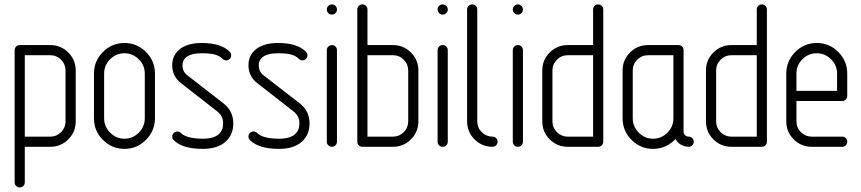

<svg xmlns="http://www.w3.org/2000/svg" viewBox="-20 -656 3847 858"><path d="M45.4 159.2V-431.6Q45.4 -441.4 52 -448Q58.6 -454.6 68.4 -454.6H204.6Q252 -454.6 285.2 -421.4Q318.4 -388.2 318.4 -340.8V-113.8Q318.4 -66.4 285.2 -33.2Q252 0 204.6 0H90.8V159.2Q90.8 168.9 84.2 175.3Q77.6 181.6 68.1 181.6Q58.6 181.6 52 175Q45.4 168.5 45.4 159.2ZM90.8 -45.4H204.6Q232.9 -45.4 252.9 -65.4Q272.9 -85.4 272.9 -113.8V-340.8Q272.9 -369.1 252.9 -389.2Q232.9 -409.2 204.6 -409.2H90.8Z M399.9 -127.4V-327.1Q399.9 -383.3 439.9 -423.6Q480 -463.9 536.1 -463.9Q592.3 -463.9 632.3 -423.8Q672.4 -383.8 672.4 -327.1V-127.4Q672.4 -71.3 632.3 -31Q592.3 9.3 536.1 9.3Q480 9.3 439.9 -30.8Q399.9 -70.8 399.9 -127.4ZM445.3 -127.4Q445.3 -90.3 472.2 -63.2Q499 -36.1 536.1 -36.1Q573.2 -36.1 600.1 -63Q627 -89.8 627 -127.4V-327.1Q627 -364.3 600.1 -391.1Q573.2 -418 536.1 -418Q499 -418 472.2 -391.4Q445.3 -364.7 445.3 -327.1Z M749.5 -45.4Q749.5 -55.2 756.1 -61.8Q762.7 -68.4 772.5 -68.4Q781.7 -68.4 788.6 -61.5Q813.5 -36.6 886.2 -36.1Q935.5 -36.1 958.5 -57.1Q977.1 -74.2 977.1 -104.5Q977.1 -137.7 950.7 -158.2L788.6 -284.7Q750 -314.5 749.5 -363.8Q749.5 -409.7 783.7 -436.5Q818.8 -463.9 881.3 -463.9Q968.3 -463.9 1006.3 -424.8Q1013.2 -418 1013.2 -409.2Q1013.2 -399.4 1006.6 -392.8Q1000 -386.2 990.7 -386.2Q981.4 -386.2 974.6 -393.1Q961.4 -406.2 940.7 -412.1Q919.9 -418 881.3 -418Q834.5 -418 812 -400.4Q795.4 -387.2 795.4 -363.8Q795.4 -336.9 815.9 -320.3L979 -193.8Q1022.5 -159.7 1022.5 -104.5Q1022.5 -54.2 988.8 -23.4Q952.6 9.3 886.2 9.3Q794.9 9.3 756.3 -29.8Q749.5 -36.6 749.5 -45.4Z M1090.3 -45.4Q1090.3 -55.2 1096.9 -61.8Q1103.5 -68.4 1113.3 -68.4Q1122.6 -68.4 1129.4 -61.5Q1154.3 -36.6 1227.1 -36.1Q1276.4 -36.1 1299.3 -57.1Q1317.9 -74.2 1317.9 -104.5Q1317.9 -137.7 1291.5 -158.2L1129.4 -284.7Q1090.8 -314.5 1090.3 -363.8Q1090.3 -409.7 1124.5 -436.5Q1159.7 -463.9 1222.2 -463.9Q1309.1 -463.9 1347.2 -424.8Q1354 -418 1354 -409.2Q1354 -399.4 1347.4 -392.8Q1340.8 -386.2 1331.5 -386.2Q1322.3 -386.2 1315.4 -393.1Q1302.2 -406.2 1281.5 -412.1Q1260.7 -418 1222.2 -418Q1175.3 -418 1152.8 -400.4Q1136.2 -387.2 1136.2 -363.8Q1136.2 -336.9 1156.7 -320.3L1319.8 -193.8Q1363.3 -159.7 1363.3 -104.5Q1363.3 -54.2 1329.6 -23.4Q1293.5 9.3 1227.1 9.3Q1135.7 9.3 1097.2 -29.8Q1090.3 -36.6 1090.3 -45.4Z M1440.4 -22.9V-431.6Q1440.4 -441.4 1447 -448Q1453.6 -454.6 1463.1 -454.6Q1472.7 -454.6 1479.2 -448Q1485.8 -441.4 1485.8 -431.6V-22.9Q1485.8 -13.2 1479.2 -6.6Q1472.7 0 1463.1 0Q1453.6 0 1447 -6.6Q1440.4 -13.2 1440.4 -22.9ZM1447 -597.4Q1440.4 -604 1440.4 -613.5Q1440.4 -623 1447 -629.6Q1453.6 -636.2 1463.1 -636.2Q1472.7 -636.2 1479.2 -629.6Q1485.8 -623 1485.8 -613.5Q1485.8 -604 1479.2 -597.4Q1472.7 -590.8 1463.1 -590.8Q1453.6 -590.8 1447 -597.4Z M1576.7 -22.9V-613.8Q1576.7 -623.5 1583.3 -629.9Q1589.8 -636.2 1599.4 -636.2Q1608.9 -636.2 1615.5 -629.6Q1622.1 -623 1622.1 -613.8V-454.6H1735.8Q1783.2 -454.6 1816.4 -421.4Q1849.6 -388.2 1849.6 -340.8V-113.8Q1849.6 -66.4 1816.4 -33.2Q1783.2 0 1735.8 0H1599.6Q1589.8 0 1583.3 -6.6Q1576.7 -13.2 1576.7 -22.9ZM1622.1 -45.4H1735.8Q1764.2 -45.4 1784.2 -65.4Q1804.2 -85.4 1804.2 -113.8V-340.8Q1804.2 -369.1 1784.2 -389.2Q1764.2 -409.2 1735.8 -409.2H1622.1Z M1935.5 -22.9V-431.6Q1935.5 -441.4 1942.1 -448Q1948.7 -454.6 1958.3 -454.6Q1967.8 -454.6 1974.4 -448Q1981 -441.4 1981 -431.6V-22.9Q1981 -13.2 1974.4 -6.6Q1967.8 0 1958.3 0Q1948.7 0 1942.1 -6.6Q1935.5 -13.2 1935.5 -22.9ZM1942.1 -597.4Q1935.5 -604 1935.5 -613.5Q1935.5 -623 1942.1 -629.6Q1948.7 -636.2 1958.3 -636.2Q1967.8 -636.2 1974.4 -629.6Q1981 -623 1981 -613.5Q1981 -604 1974.4 -597.4Q1967.8 -590.8 1958.3 -590.8Q1948.7 -590.8 1942.1 -597.4Z M2067.4 -113.8V-613.8Q2067.4 -623.5 2074 -629.9Q2080.6 -636.2 2090.1 -636.2Q2099.6 -636.2 2106.2 -629.6Q2112.8 -623 2112.8 -613.8V-113.8Q2112.8 -85.4 2132.8 -65.4Q2152.8 -45.4 2181.2 -45.4Q2190.9 -45.4 2197.3 -38.8Q2203.6 -32.2 2203.6 -22.7Q2203.6 -13.2 2197 -6.6Q2190.4 0 2181.2 0Q2133.8 0 2100.6 -33.2Q2067.4 -66.4 2067.4 -113.8Z M2271.5 -22.9V-431.6Q2271.5 -441.4 2278.1 -448Q2284.7 -454.6 2294.2 -454.6Q2303.7 -454.6 2310.3 -448Q2316.9 -441.4 2316.9 -431.6V-22.9Q2316.9 -13.2 2310.3 -6.6Q2303.7 0 2294.2 0Q2284.7 0 2278.1 -6.6Q2271.5 -13.2 2271.5 -22.9ZM2278.1 -597.4Q2271.5 -604 2271.5 -613.5Q2271.5 -623 2278.1 -629.6Q2284.7 -636.2 2294.2 -636.2Q2303.7 -636.2 2310.3 -629.6Q2316.9 -623 2316.9 -613.5Q2316.9 -604 2310.3 -597.4Q2303.7 -590.8 2294.2 -590.8Q2284.7 -590.8 2278.1 -597.4Z M2403.3 -113.8V-340.8Q2403.3 -388.2 2436.5 -421.4Q2469.7 -454.6 2517.1 -454.6H2630.4V-613.8Q2630.4 -623.5 2637 -629.9Q2643.6 -636.2 2653.1 -636.2Q2662.6 -636.2 2669.2 -629.6Q2675.8 -623 2675.8 -613.8V-22.9Q2675.8 -13.2 2669.2 -6.6Q2662.6 0 2653.3 0H2517.1Q2469.7 0 2436.5 -33.2Q2403.3 -66.4 2403.3 -113.8ZM2448.7 -113.8Q2448.7 -85.4 2468.8 -65.4Q2488.8 -45.4 2517.1 -45.4H2630.4V-409.2H2517.1Q2488.8 -409.2 2468.8 -389.2Q2448.7 -369.1 2448.7 -340.8Z M2762.2 -127.4V-340.8Q2762.2 -388.2 2795.4 -421.4Q2828.6 -454.6 2876 -454.6H3012.2Q3022 -454.6 3028.3 -448Q3034.7 -441.4 3034.7 -431.6V-68.4Q3034.7 -58.6 3041.3 -52Q3047.9 -45.4 3057.4 -45.4Q3066.9 -45.4 3073.5 -38.8Q3080.1 -32.2 3080.1 -22.7Q3080.1 -13.2 3073.5 -6.6Q3066.9 0 3057.6 0Q3039.1 0 3023.2 -9.3Q3007.3 -18.6 2998.5 -34.7Q2958 8.8 2898.4 9.3Q2842.3 9.3 2802.2 -30.8Q2762.2 -70.8 2762.2 -127.4ZM2807.6 -127.4Q2807.6 -90.3 2834.5 -63.2Q2861.3 -36.1 2898.4 -36.1Q2935.5 -36.1 2962.4 -63Q2989.3 -89.8 2989.3 -127.4V-409.2H2876Q2847.7 -409.2 2827.6 -389.2Q2807.6 -369.1 2807.6 -340.8Z M3134.8 -113.8V-340.8Q3134.8 -388.2 3168 -421.4Q3201.2 -454.6 3248.5 -454.6H3361.8V-613.8Q3361.8 -623.5 3368.4 -629.9Q3375 -636.2 3384.5 -636.2Q3394 -636.2 3400.6 -629.6Q3407.2 -623 3407.2 -613.8V-22.9Q3407.2 -13.2 3400.6 -6.6Q3394 0 3384.8 0H3248.5Q3201.2 0 3168 -33.2Q3134.8 -66.4 3134.8 -113.8ZM3180.2 -113.8Q3180.2 -85.4 3200.2 -65.4Q3220.2 -45.4 3248.5 -45.4H3361.8V-409.2H3248.5Q3220.2 -409.2 3200.2 -389.2Q3180.2 -369.1 3180.2 -340.8Z M3493.7 -113.8V-327.1Q3493.7 -383.3 3533.7 -423.6Q3573.7 -463.9 3629.9 -463.9Q3686 -463.9 3726.1 -423.8Q3766.1 -383.8 3766.1 -327.1V-227.1Q3766.1 -217.3 3759.5 -210.9Q3752.9 -204.6 3743.7 -204.6H3539.1V-113.8Q3539.1 -85.4 3559.1 -65.4Q3579.1 -45.4 3607.4 -45.4H3743.7Q3753.4 -45.4 3759.8 -38.8Q3766.1 -32.2 3766.1 -22.7Q3766.1 -13.2 3759.5 -6.6Q3752.9 0 3743.7 0H3607.4Q3560.1 0 3526.9 -33.2Q3493.7 -66.4 3493.7 -113.8ZM3539.1 -250H3720.7V-327.1Q3720.7 -364.3 3693.8 -391.1Q3667 -418 3629.9 -418Q3592.8 -418 3565.9 -391.4Q3539.1 -364.7 3539.1 -327.1Z"/></svg>

Font: OpenGost Type A TT
Style: Regular
Weight: 400
Version: Version 0.3